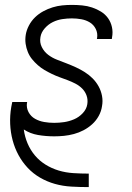

<svg xmlns="http://www.w3.org/2000/svg" viewBox="-20 -548 540 783"><path d="M341 215Q306 215 271 213Q236 211 204 202Q172 193 143.5 176.5Q115 160 93 136.5Q71 113 55.5 84.5Q40 56 31.5 24Q23 -8 21.5 -42.5Q20 -77 26 -112Q27 -117 28 -122Q29 -127 30 -132H91Q91 -131 90.5 -130.5Q90 -130 90 -129Q87 -108 96.5 -90.5Q106 -73 123 -63.5Q140 -54 160 -50.5Q180 -47 201 -47Q221 -47 241.5 -50Q262 -53 282 -61.5Q302 -70 317.5 -86.5Q333 -103 336 -123Q339 -142 333 -158.5Q327 -175 315 -187Q303 -199 287.5 -207Q272 -215 256 -221Q240 -227 223.5 -233Q207 -239 191.5 -246.5Q176 -254 161.5 -262.5Q147 -271 134 -282.5Q121 -294 110.5 -307Q100 -320 93.5 -336Q87 -352 84.5 -369.5Q82 -387 85 -406Q88 -425 98 -444Q108 -463 123 -477.5Q138 -492 156.5 -502Q175 -512 194.5 -518Q214 -524 233.5 -526Q253 -528 273 -528Q294 -528 315 -526Q336 -524 355.5 -517.5Q375 -511 392 -500.5Q409 -490 420.5 -474Q432 -458 436.5 -437.5Q441 -417 437 -396Q437 -394 436.5 -392.5Q436 -391 436 -389H375Q375 -390 375.5 -391Q376 -392 376 -393Q379 -413 370.5 -430Q362 -447 346.5 -456.5Q331 -466 312 -469.5Q293 -473 273 -473Q254 -473 234 -470Q214 -467 195.5 -458Q177 -449 162.5 -432.5Q148 -416 145 -397Q141 -375 150.5 -356Q160 -337 176.5 -324.5Q193 -312 212.5 -304.5Q232 -297 251.5 -289.5Q271 -282 289.5 -273.5Q308 -265 325.5 -254Q343 -243 357.5 -228.5Q372 -214 382 -196Q392 -178 396 -157Q400 -136 396 -115Q393 -94 382.5 -75Q372 -56 356 -41.5Q340 -27 321 -17Q302 -7 281.5 -1.5Q261 4 241 6Q221 8 201 8Q167 8 135 2.5Q103 -3 77 -20Q81 10 92.5 37Q104 64 122.5 86Q141 108 166 123.5Q191 139 219.5 147.5Q248 156 279 158Q310 160 341 160H342V215Z"/></svg>

Font: Iosevka SS04 Light Oblique
Style: Regular
Weight: 300
Italic angle: -9°
Monospace: yes
Designer: Belleve Invis
Foundry: Belleve Invis
Version: Version 19.0.0; ttfautohint (v1.8.4)